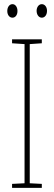

<svg xmlns="http://www.w3.org/2000/svg" viewBox="-20 -903 259 923"><path d="M15 -850C15 -833 24 -818 40 -818C54 -818 64 -831 64 -850C64 -869 54 -883 40 -883C24 -883 15 -867 15 -850ZM156 -851C156 -833 166 -818 181 -818C196 -818 206 -832 206 -851C206 -870 195 -883 181 -883C166 -883 156 -868 156 -851ZM181 0V-19L123 -22V-691L181 -695V-714H38V-695L98 -691V-22L38 -19V0Z"/></svg>

Font: Noto Sans Kannada ExtraCondensed Thin
Style: Regular
Weight: 100
Width: 2
Designer: Jelle Bosma - Monotype Design Team
Foundry: Monotype Imaging Inc.
Version: Version 2.005